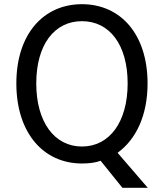

<svg xmlns="http://www.w3.org/2000/svg" viewBox="-20 -767 782 916"><path d="M564 129H685L541 -38C629 -102 684 -216 684 -369C684 -604 555 -747 371 -747C187 -747 58 -604 58 -369C58 -133 187 13 371 13C406 13 436 9 460 0ZM371 -68C239 -68 153 -186 153 -369C153 -553 239 -666 371 -666C503 -666 589 -553 589 -369C589 -186 503 -68 371 -68Z"/></svg>

Font: Spoqa Han Sans Neo Regular
Style: Regular
Weight: 400
Designer: [Spoqa Han Sans Neo] Dong-huui Kim  Younghwa Kang  Yujin Lee  [Noto Sans] Ryoko NISHIZUKA  (kana & ideographs); Paul D. 
Foundry: Spoqa (http://www.spoqa-han-sans.com)
Version: Version 1.000